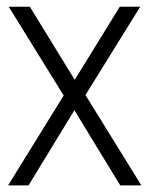

<svg xmlns="http://www.w3.org/2000/svg" viewBox="-20 -562 452 582"><path d="M4.5 0 173 -272.5 6.5 -541.5H70.5L206.5 -320L343 -541.5H405L239 -274L408.5 0H344.5L205.5 -228L66.5 0Z"/></svg>

Font: Encode Sans Cnd Lt
Style: Regular
Weight: 300
Width: 3
Designer: Multiple Designers
Foundry: Impallari Type
Version: Version 3.002; ttfautohint (v1.8.3) -l 8 -r 50 -G 200 -x 14 